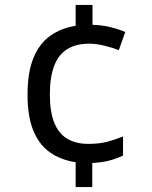

<svg xmlns="http://www.w3.org/2000/svg" viewBox="-20 -744 612 774"><path d="M353 -644Q391 -643 425.5 -634.5Q460 -626 485 -615L459 -542Q433 -552 400 -560Q367 -568 340 -568Q286 -568 250.5 -545.5Q215 -523 198 -477.5Q181 -432 181 -363Q181 -294 198.5 -250Q216 -206 250.5 -185Q285 -164 336 -164Q380 -164 412.5 -172.5Q445 -181 476 -194V-117Q449 -104 420 -96.5Q391 -89 352 -87V10H285V-90Q226 -99 182.5 -129Q139 -159 115 -216Q91 -273 91 -362Q91 -453 115 -511Q139 -569 183 -600Q227 -631 285 -640V-724H353Z"/></svg>

Font: Noto Sans Thaana
Style: Regular
Weight: 400
Designer: Monotype Design Team
Foundry: Monotype Imaging Inc.
Version: Version 2.001